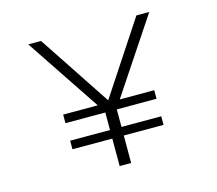

<svg xmlns="http://www.w3.org/2000/svg" viewBox="-100 -826 1075 952"><g transform="rotate(-15 437.5 -350.0)"><path d="M197 -141V-185H401.5V-275H197V-319H374.5L120 -700H185.5L431 -329.5L675 -700H741L487.5 -319H664.5V-275H460.5V-185H664.5V-141H460.5V0H401.5V-141Z"/></g></svg>

Font: Trispace SemiExpanded ExtraLight
Style: Regular
Weight: 200
Width: 6
Designer: Tyler Finck
Foundry: Etcetera Type Company
Version: Version 1.210; ttfautohint (v1.8.3)